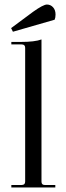

<svg xmlns="http://www.w3.org/2000/svg" viewBox="-20 -827 293 847"><path d="M37 -687 29 -703 126 -775Q171 -807 187 -807Q203 -807 214 -795Q225 -783 225 -763Q225 -749 221 -740ZM30 0V-11H76Q91 -11 91 -26V-616Q91 -631 76 -631H30V-642H71Q134 -642 163 -653V-26Q163 -11 177 -11H224V0Z"/></svg>

Font: Arapey Regular-Display
Style: Regular
Weight: 400
Designer: Eduardo Rodriguez Tunni
Foundry: Eduardo Rodriguez Tunni
Version: Version 4.000